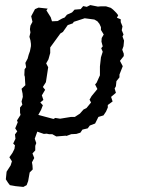

<svg xmlns="http://www.w3.org/2000/svg" viewBox="-20 -527 555 757"><path d="M72 210 42 207 19 203 12 194 3 180 6 150 11 142 22 125 27 109 17 93 29 76 37 60 39 46 32 39 41 20 39 3 48 -9 40 -21 50 -45 47 -52 61 -74 59 -83V-103L68 -114L65 -127L70 -145L69 -158L65 -177L80 -191L79 -205L78 -224L76 -231L77 -254L83 -262L80 -279L89 -296L93 -311L98 -325L102 -345V-354L100 -368L96 -382L100 -399L98 -412L100 -426L108 -441L103 -463L118 -491L132 -497L168 -493L163 -486L180 -459L185 -443L207 -444L225 -454L235 -458L244 -469L264 -478L274 -489L298 -491L308 -503L322 -500L336 -507L366 -501L377 -502H398L417 -496L426 -489L438 -477L446 -467L441 -457L456 -451V-440L463 -423L460 -408L467 -391L463 -383L469 -367L467 -345L462 -331L468 -315V-306L453 -287L464 -266L451 -233V-222L439 -207L437 -187L432 -178L437 -161L418 -145L424 -127L405 -113V-103L398 -87L388 -72L368 -66L355 -40L334 -32L326 -21L305 -16L297 -4L281 1L261 2L242 9L239 8L202 11L186 2H173L164 0L153 1L127 -8L117 20L123 37L119 48V66L108 78L115 96L106 113L108 125L109 141L97 153L91 187L85 203ZM191 -58 198 -62 217 -59 260 -66H275L295 -79L309 -95L321 -101L339 -123L333 -134L341 -148L364 -176L355 -194L361 -201L374 -230V-265L378 -301L385 -323L379 -337L385 -344L380 -363L381 -377L389 -391L378 -409V-420L372 -433L364 -443L352 -450L314 -455L271 -441L267 -435L247 -428L228 -401L218 -395L178 -340V-318L171 -293L162 -277L170 -262L167 -242L161 -203L149 -184L158 -173L145 -151L151 -133L139 -123L149 -112L142 -94L131 -74L157 -67Z"/></svg>

Font: Winky Rough Light
Style: Italic
Weight: 300
Italic angle: -8.97852°
Designer: Simon Atzbach
Foundry: typofactur
Version: Version 1.206; ttfautohint (v1.8.4.7-5d5b)